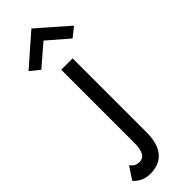

<svg xmlns="http://www.w3.org/2000/svg" viewBox="-368 -723 955 955"><g transform="rotate(-45 109.5 -245.0)"><path d="M120 -625 230 -530 280 -570 120 -710 -40 -570 10 -530ZM-17 114 -61 180C-46 199 -16 220 27 220C112 220 160 168 160 60V-460H80V50C80 115 63 140 32 140C16 140 -2 137 -17 114Z"/></g></svg>

Font: Jost
Style: Regular
Weight: 400
Version: Version 3.710